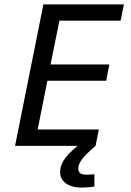

<svg xmlns="http://www.w3.org/2000/svg" viewBox="-20 -658 590 866"><path d="M405.8 183.1Q393.6 185.5 378.2 186.8Q362.8 188 350.6 188Q324.2 188 305.4 182.4Q286.6 176.8 274.7 167.2Q262.7 157.7 256.8 145Q251 132.3 251 118.2Q251 106 254.2 93.8Q257.3 81.5 265.9 67.4Q274.4 53.2 289.8 36.9Q305.2 20.5 329.6 0H47.9L175.8 -638.2H539.1L523.9 -564.9H248L208 -367.2H473.1L459 -293.9H193.8L149.9 -74.2H425.8L411.1 0H410.6Q386.2 21 371.1 36.4Q356 51.8 347.4 63.7Q338.9 75.7 335.9 85.4Q333 95.2 333 105Q333 114.7 341.1 122.3Q349.1 129.9 371.6 129.9Q378.4 129.9 387.9 129.4Q397.5 128.9 405.8 127.9Z"/></svg>

Font: Code New Roman
Style: Italic
Weight: 400
Italic angle: -11°
Monospace: yes
Designer: Sam Radian
Foundry: Code New Roman
Version: Version 1.508 October 19, 2014